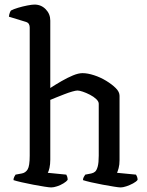

<svg xmlns="http://www.w3.org/2000/svg" viewBox="-20 -820 643 840"><path d="M204 0Q196 0 174 -3.5Q152 -7 125.5 -12Q99 -17 75 -22.5Q51 -28 39 -32Q39 -40 42.5 -46.5Q46 -53 48 -56L75 -61Q92 -64 101 -79Q110 -94 110 -139V-700Q110 -708 106.5 -714.5Q103 -721 94 -724L19 -747Q20 -757 23 -764.5Q26 -772 28 -774Q39 -780 59 -786Q79 -792 99.5 -796Q120 -800 131 -800Q160 -800 180 -779.5Q200 -759 200 -730V-435Q223 -450 249 -465Q275 -480 299 -490Q323 -500 341 -500Q363 -500 391 -491Q419 -482 444.5 -466.5Q470 -451 486.5 -434.5Q503 -418 503 -401V-120Q503 -99 499 -84.5Q495 -70 492 -64L575 -56Q577 -53 579.5 -47Q582 -41 582 -33Q576 -25 562 -17.5Q548 -10 533 -5Q518 0 508 0Q500 0 478.5 -3.5Q457 -7 429.5 -12Q402 -17 378.5 -22.5Q355 -28 343 -32Q343 -39 346.5 -45.5Q350 -52 353 -56L379 -61Q389 -63 396 -69Q403 -75 407.5 -91.5Q412 -108 412 -139V-366Q412 -376 401 -386.5Q390 -397 373.5 -405.5Q357 -414 342 -419Q327 -424 319 -424Q312 -424 296 -419.5Q280 -415 261 -407.5Q242 -400 225.5 -393.5Q209 -387 200 -383V-122Q200 -101 196.5 -85.5Q193 -70 189 -64L270 -56Q272 -53 274 -47Q276 -41 276 -33Q271 -26 258 -18Q245 -10 230 -5Q215 0 204 0Z"/></svg>

Font: Texturina Medium 12pt
Style: Regular
Weight: 400
Version: Version 1.002